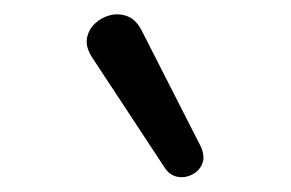

<svg xmlns="http://www.w3.org/2000/svg" viewBox="-20 -788 401 265"><path d="M207 -557 107 -709Q98 -723 100 -735Q102 -747 111 -755.5Q120 -764 132 -767Q144 -770 156 -765.5Q168 -761 176 -745L257 -586Q263 -573 259.5 -563Q256 -553 246 -547.5Q236 -542 225 -544Q214 -546 207 -557Z"/></svg>

Font: Nunito Medium
Style: Regular
Weight: 500
Designer: Vernon Adams
Foundry: Vernon Adams
Version: Version 3.601